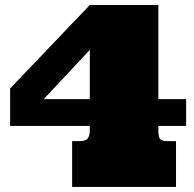

<svg xmlns="http://www.w3.org/2000/svg" viewBox="-20 -739 766 759"><path d="M20 -389.2 335 -719.2H606V-347.2H715.8V-241.2H606V-224.1Q606 -207 608.4 -198.5Q610.8 -189.9 616.9 -186Q623 -182.1 632.1 -181.6Q641.1 -181.2 652.8 -181.2H675.8V0H265.1V-181.2H293.9Q319.8 -181.2 327.4 -192.6Q335 -204.1 335 -223.1V-241.2H20ZM152.8 -347.2H335V-542Z"/></svg>

Font: Ultra
Style: Regular
Weight: 400
Designer: Astigmatic (AOETI)
Foundry: Astigmatic (AOETI)
Version: Version 1.001